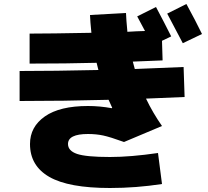

<svg xmlns="http://www.w3.org/2000/svg" viewBox="-20 -870 1040 960"><path d="M990 -700 894 -654Q840 -758 816 -802L912 -850Q958 -766 990 -700ZM78 -365V-515Q252 -515 472 -520L463 -556Q312 -552 128 -552V-702Q229 -702 437 -706Q431 -764 430 -795L610 -805Q611 -773 617 -711Q632 -712 661.5 -713.5Q691 -715 705 -715Q692 -740 666 -788L760 -835Q801 -758 836 -688L790 -666L793 -568Q744 -566 644 -562Q651 -534 654 -525Q818 -531 898 -535L903 -385Q775 -379 710 -377Q744 -306 790 -240L600 -160Q531 -185 496 -192.5Q461 -200 420 -200Q320 -200 320 -150Q320 -116 365 -100.5Q410 -85 530 -85Q633 -85 770 -105L790 50Q661 70 530 70Q323 70 226.5 14.5Q130 -41 130 -150Q130 -236 204.5 -288Q279 -340 420 -340Q479 -340 539 -329L541 -331Q529 -357 523 -371Q299 -365 78 -365Z"/></svg>

Font: Mplus 1p Black
Style: Regular
Weight: 900
Version: Version 1.061